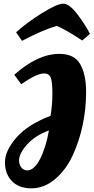

<svg xmlns="http://www.w3.org/2000/svg" viewBox="-20 -991 511 1048"><path d="M256 -359Q266 -419 266 -481.5Q266 -544 257 -567Q248 -590 221 -590Q179 -590 96 -531L58 -583Q186 -697 304 -697Q386 -697 418 -640.5Q450 -584 450 -489.5Q450 -395 430.5 -305Q411 -215 374.5 -138Q338 -61 279 -12Q220 37 151.5 37Q83 37 45 -2.5Q7 -42 7 -105Q7 -168 69 -239.5Q131 -311 256 -359ZM84 -114Q84 -93 96.5 -77Q109 -61 129 -61Q166 -61 198 -122Q230 -183 247 -279Q173 -252 128.5 -203Q84 -154 84 -114ZM471 -806 429 -770Q339 -829 290 -850Q212 -827 100 -768L68 -815Q127 -868 209.5 -919.5Q292 -971 325.5 -971Q359 -971 404 -911Q449 -851 471 -806Z"/></svg>

Font: Oleo Script Swash Caps
Style: Bold
Weight: 700
Designer: Soytutype
Foundry: Soytutype
Version: Version 1.002